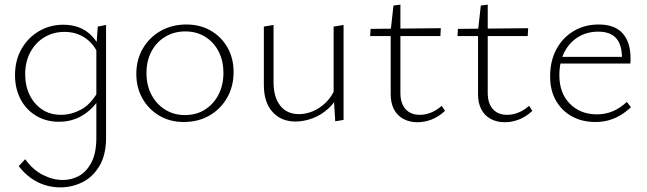

<svg xmlns="http://www.w3.org/2000/svg" viewBox="-20 -522 2800 831"><path d="M241 289Q207 289 174.5 279Q142 269 113 248Q84 227 61 197L89 167Q122 213 165.5 235Q209 257 252 257Q290 257 322.5 239Q355 221 376 180.5Q397 140 397 75V-319L403 -407L439 -414V74Q439 149 410 197Q381 245 336 267Q291 289 241 289ZM235 5Q179 5 135.5 -21.5Q92 -48 68.5 -93.5Q45 -139 45 -197Q45 -261 73 -310Q101 -359 148.5 -387Q196 -415 254 -415Q291 -415 321.5 -403.5Q352 -392 376 -368Q400 -344 416 -308L403 -293Q381 -338 343.5 -361Q306 -384 260 -384Q211 -384 172.5 -361Q134 -338 111.5 -296.5Q89 -255 89 -201Q89 -150 108.5 -110.5Q128 -71 162.5 -48Q197 -25 244 -25Q287 -25 328.5 -46.5Q370 -68 401 -120L419 -109Q397 -71 369 -46Q341 -21 308 -8Q275 5 235 5Z M775 6Q716 6 670 -21Q624 -48 597 -95Q570 -142 570 -202Q570 -264 598.5 -312.5Q627 -361 676 -388.5Q725 -416 787 -416Q846 -416 892 -389.5Q938 -363 964.5 -316.5Q991 -270 991 -210Q991 -148 963 -99Q935 -50 886.5 -22Q838 6 775 6ZM780 -24Q831 -24 868.5 -48.5Q906 -73 926.5 -114Q947 -155 947 -206Q947 -260 925.5 -300.5Q904 -341 867 -363.5Q830 -386 782 -386Q733 -386 694.5 -362.5Q656 -339 635 -298.5Q614 -258 614 -206Q614 -152 636 -111Q658 -70 695.5 -47Q733 -24 780 -24Z M1259 4Q1197 4 1159.5 -37.5Q1122 -79 1122 -154V-407L1164 -414V-166Q1164 -101 1193 -64.5Q1222 -28 1274 -28Q1303 -28 1333 -40Q1363 -52 1390 -78Q1417 -104 1434 -146L1452 -127Q1433 -81 1401 -52Q1369 -23 1331.5 -9.5Q1294 4 1259 4ZM1431 3 1424 -108V-407L1467 -414V-3Z M1787 7Q1752 7 1725.5 -7.5Q1699 -22 1685 -49Q1671 -76 1671 -114V-390L1683 -498L1713 -502V-120Q1713 -75 1735 -50Q1757 -25 1797 -25Q1821 -25 1845 -34.5Q1869 -44 1892 -64L1906 -42Q1878 -16 1847.5 -4.5Q1817 7 1787 7ZM1886 -366H1582L1584 -397L1888 -400Z M2165 7Q2130 7 2103.5 -7.5Q2077 -22 2063 -49Q2049 -76 2049 -114V-390L2061 -498L2091 -502V-120Q2091 -75 2113 -50Q2135 -25 2175 -25Q2199 -25 2223 -34.5Q2247 -44 2270 -64L2284 -42Q2256 -16 2225.5 -4.5Q2195 7 2165 7ZM2264 -366H1960L1962 -397L2266 -400Z M2557 6Q2499 6 2455 -18.5Q2411 -43 2386 -87Q2361 -131 2361 -191Q2361 -259 2388.5 -309.5Q2416 -360 2463.5 -388Q2511 -416 2571 -416Q2641 -416 2675 -377.5Q2709 -339 2709 -271Q2709 -265 2709 -259Q2709 -253 2708 -247H2672V-271Q2672 -329 2646.5 -357Q2621 -385 2569 -385Q2520 -385 2482 -361.5Q2444 -338 2422.5 -296Q2401 -254 2401 -196Q2401 -119 2446.5 -73Q2492 -27 2564 -27Q2599 -27 2631 -40Q2663 -53 2693 -81L2711 -58Q2685 -34 2659.5 -20Q2634 -6 2609 0Q2584 6 2557 6ZM2390 -247 2396 -276H2701V-247Z"/></svg>

Font: Ysabeau Infant ExtraLight
Style: Regular
Weight: 250
Designer: Christian Thalmann (Catharsis Fonts)
Version: Version 2.001;gftools[0.9.30]; featfreeze: ss01,ss02,lnum